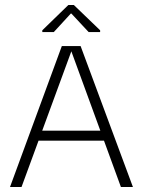

<svg xmlns="http://www.w3.org/2000/svg" viewBox="-20 -747 569 767"><path d="M20 0 227 -563H302L511 0H463L265 -542L66 0ZM121 -185 130 -225H400L408 -185ZM149 -619V-626L253 -727H275L380 -626V-619H334L265 -693H263L195 -619Z"/></svg>

Font: Darker Grotesque Light
Style: Regular
Weight: 400
Version: Version 1.000;gftools[0.9.28]